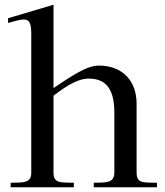

<svg xmlns="http://www.w3.org/2000/svg" viewBox="-20 -791 695 811"><path d="M463 -315V-62C463 -14 421 -21 376 -19V0H643V-19C588 -21 557 -14 557 -62V-353C557 -448 499 -514 397 -514C340 -514 260 -454 206 -419V-771L14 -714V-694C85 -713 112 -726 112 -650V-60C112 -14 70 -21 25 -19V0H292V-19C239 -21 206 -14 206 -62V-387C237 -409 297 -459 355 -459C432 -459 463 -409 463 -315Z"/></svg>

Font: Ortica Linear
Style: Regular
Weight: 400
Designer: Benedetta Bovani
Foundry: Collletttivo
Version: Version 2.000;Glyphs 3.1.2 (3151)